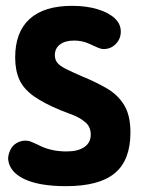

<svg xmlns="http://www.w3.org/2000/svg" viewBox="-20 -627 487 658"><path d="M188 -249Q207 -242 231 -232.5Q255 -223 273 -207.5Q291 -192 291 -166Q291 -138 269 -123Q247 -108 208 -108Q152 -108 110 -131Q88 -141 82 -143Q76 -145 66 -145Q51 -145 36.5 -136.5Q22 -128 15 -112Q7 -95 8 -80Q13 -37 64 -13Q115 11 206 11Q320 11 373.5 -33.5Q427 -78 427 -173Q427 -231 406 -266Q385 -301 348 -323Q311 -345 262 -365Q225 -381 204.5 -391.5Q184 -402 176 -412.5Q168 -423 168 -438Q168 -461 185.5 -474.5Q203 -488 234 -488Q262 -488 286 -477Q305 -468 313.5 -464.5Q322 -461 326 -460Q330 -459 336 -459Q360 -459 377 -476.5Q394 -494 394 -519Q394 -545 373 -564.5Q352 -584 314 -595.5Q276 -607 227 -607Q131 -607 81.5 -562Q32 -517 32 -430Q32 -386 46.5 -354Q61 -322 95.5 -297.5Q130 -273 188 -249Z"/></svg>

Font: Beiruti ExtraBold
Style: Regular
Weight: 800
Designer: Arlette Boutros
Foundry: Boutros
Version: Version 1.41